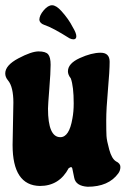

<svg xmlns="http://www.w3.org/2000/svg" viewBox="-20 -695 479 732"><path d="M28 -142 31 -304Q31 -333 26 -354.5Q21 -376 10.5 -388.5Q0 -401 0 -415Q0 -446 50 -472.5Q100 -499 127 -499Q154 -499 163.5 -488Q173 -477 173 -448Q173 -419 168 -356.5Q163 -294 163 -281Q163 -172 210 -172Q244 -172 256 -243Q261 -269 261 -301Q261 -365 250 -396Q239 -410 239 -423Q239 -453 284 -473.5Q329 -494 363.5 -494Q398 -494 398 -459.5Q398 -425 391.5 -352Q385 -279 385 -236.5Q385 -194 386 -176.5Q387 -159 396.5 -124.5Q406 -90 422 -80Q439 -72 439 -58.5Q439 -45 431 -34Q394 17 314 17Q269 14 263 -17L256 -51Q255 -58 250 -58L242 -54Q206 14 132 14Q28 12 28 -142ZM149 -600Q132 -606 130 -619Q130 -636 146.5 -655.5Q163 -675 178.5 -675Q194 -675 214 -653Q242 -622 257 -592Q271 -569 271 -557Q271 -545 260 -545Q253 -545 245 -549Q180 -590 149 -600Z"/></svg>

Font: Chicle
Style: Regular
Weight: 400
Designer: Angel Koziupa and Alejandro Paul
Foundry: Angel Koziupa and Alejandro Paul
Version: Version 1.000